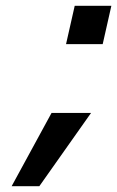

<svg xmlns="http://www.w3.org/2000/svg" viewBox="-20 -520 403 660"><path d="M333 -368.2H207L236.8 -500H362.8ZM293 -131.8 115.2 120.1H20L157.2 -131.8Z"/></svg>

Font: Perun
Style: Bold Italic
Weight: 700
Italic angle: -12°
Foundry: Copyright (c) Stefan Peev, Context Ltd, 2016
Version: Version 001.000